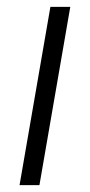

<svg xmlns="http://www.w3.org/2000/svg" viewBox="-20 -540 262 560"><path d="M37 0H95L185 -520H127Z"/></svg>

Font: Fixel Text 20240404 Light
Style: Italic
Weight: 300
Width: 4
Italic angle: -10°
Designer: AlfaBravo + MacPaw
Foundry: Kyrylo Tkachov, Marchela Mozhyna, Serhii Makarenko, Maria Weinstein, Zakhar Kryvoshyya
Version: Version 1.211;Glyphs 3.2 (3225)